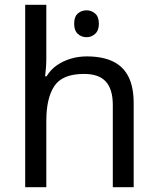

<svg xmlns="http://www.w3.org/2000/svg" viewBox="-20 -780 658 800"><path d="M341 -737Q361 -737 376.5 -723.5Q392 -710 392 -681Q392 -653 376.5 -639Q361 -625 341 -625Q319 -625 304 -639Q289 -653 289 -681Q289 -710 304 -723.5Q319 -737 341 -737ZM173 -537Q173 -518 171.5 -498Q170 -478 168 -462H174Q191 -490 217 -508Q243 -526 275 -535.5Q307 -545 341 -545Q406 -545 449.5 -524.5Q493 -504 515 -461Q537 -418 537 -349V0H450V-343Q450 -408 421 -440Q392 -472 330 -472Q240 -472 206.5 -421.5Q173 -371 173 -277V0H85V-760H173Z"/></svg>

Font: lkannada05
Style: Book
Weight: 400
Designer: Jelle Bosma - Monotype Design Team
Foundry: Monotype Imaging Inc.
Version: Version 2.003